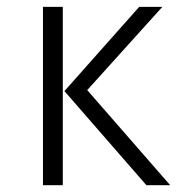

<svg xmlns="http://www.w3.org/2000/svg" viewBox="-20 -543 527 563"><path d="M235.8 -278.8 479 0H409.2L168.9 -275.9L388.2 -522.9H456.1ZM164.1 0H106V-522.9H164.1Z"/></svg>

Font: FiraSans-Light
Style: Regular
Weight: 300
Designer: Carrois Corporate & Edenspiekermann AG
Foundry: Carrois Corporate GbR & Edenspiekermann AG
Version: Version 3.106;PS 003.106;hotconv 1.0.70;makeotf.lib2.5.58329